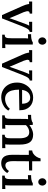

<svg xmlns="http://www.w3.org/2000/svg" viewBox="1184 -1960 792 3201"><g transform="rotate(90 1580.5 -360.0)"><path d="M232 3 84 -330Q69 -364 61.5 -386Q54 -408 51.5 -423.5Q49 -439 47 -450L6 -447V-500H207V-459Q180 -458 172 -444Q164 -430 168.5 -407.5Q173 -385 183 -359L252 -199Q260 -181 267.5 -162Q275 -143 283 -123H284Q290 -140 296.5 -158.5Q303 -177 309 -194L377 -381Q385 -405 393.5 -422Q402 -439 408 -451L344 -447V-500H513V-459Q491 -457 475 -440Q459 -423 445.5 -394Q432 -365 417 -329L287 3Z M559 -42Q589 -42 601 -56Q613 -70 615.5 -95Q618 -120 618 -153V-360Q618 -377 619 -394.5Q620 -412 622 -432Q605 -431 586 -430.5Q567 -430 551 -429V-482Q596 -482 622.5 -486.5Q649 -491 663.5 -497Q678 -503 685 -510H723V-124Q723 -106 722 -87.5Q721 -69 719 -50Q735 -51 751.5 -51.5Q768 -52 782 -53V0H559ZM665 -602Q639 -602 621 -621.5Q603 -641 603 -669Q603 -697 622 -716.5Q641 -736 665 -736Q691 -736 708.5 -716.5Q726 -697 726 -669Q726 -641 708.5 -621.5Q691 -602 665 -602Z M1042 3 894 -330Q879 -364 871.5 -386Q864 -408 861.5 -423.5Q859 -439 857 -450L816 -447V-500H1017V-459Q990 -458 982 -444Q974 -430 978.5 -407.5Q983 -385 993 -359L1062 -199Q1070 -181 1077.5 -162Q1085 -143 1093 -123H1094Q1100 -140 1106.5 -158.5Q1113 -177 1119 -194L1187 -381Q1195 -405 1203.5 -422Q1212 -439 1218 -451L1154 -447V-500H1323V-459Q1301 -457 1285 -440Q1269 -423 1255.5 -394Q1242 -365 1227 -329L1097 3Z M1602 16Q1532 16 1476.5 -16.5Q1421 -49 1389 -108.5Q1357 -168 1357 -249Q1357 -319 1388.5 -380Q1420 -441 1477 -478.5Q1534 -516 1609 -516Q1651 -516 1688.5 -503Q1726 -490 1755.5 -462.5Q1785 -435 1802 -391.5Q1819 -348 1819 -286L1475 -280Q1475 -212 1490.5 -159Q1506 -106 1541 -77Q1576 -48 1632 -48Q1659 -48 1689.5 -57.5Q1720 -67 1747.5 -85Q1775 -103 1794 -128L1825 -101Q1795 -56 1756 -30.5Q1717 -5 1676.5 5.5Q1636 16 1602 16ZM1479 -332H1710Q1710 -370 1699.5 -400.5Q1689 -431 1667 -449Q1645 -467 1611 -467Q1558 -467 1524 -433.5Q1490 -400 1479 -332Z M1903 0V-42Q1933 -42 1945 -56Q1957 -70 1959.5 -95Q1962 -120 1962 -153L1963 -361Q1963 -377 1963.5 -395.5Q1964 -414 1967 -432Q1949 -431 1930.5 -430.5Q1912 -430 1896 -429V-482Q1941 -482 1966.5 -486.5Q1992 -491 2005.5 -497Q2019 -503 2026 -510H2062Q2063 -501 2063.5 -493Q2064 -485 2064.5 -476Q2065 -467 2066 -453Q2088 -471 2114 -485Q2140 -499 2168.5 -507.5Q2197 -516 2223 -516Q2312 -516 2351.5 -462Q2391 -408 2391 -293V-124Q2391 -106 2390 -87.5Q2389 -69 2387 -50Q2403 -51 2419.5 -51.5Q2436 -52 2450 -53V0H2227V-42Q2257 -42 2269 -56Q2281 -70 2283.5 -95Q2286 -120 2286 -153V-293Q2285 -372 2260.5 -412Q2236 -452 2182 -451Q2150 -451 2119 -435Q2088 -419 2067 -396Q2067 -386 2067 -374.5Q2067 -363 2067 -351V-124Q2067 -106 2066 -87.5Q2065 -69 2063 -50Q2079 -51 2095.5 -51.5Q2112 -52 2126 -53V0Z M2703 16Q2678 16 2652.5 9.5Q2627 3 2606 -16.5Q2585 -36 2573 -73Q2561 -110 2561 -171L2563 -444H2489V-500Q2516 -501 2544 -520Q2572 -539 2593 -571Q2614 -603 2622 -640H2669V-500H2823V-448L2669 -446L2667 -179Q2667 -141 2673.5 -112.5Q2680 -84 2695.5 -68.5Q2711 -53 2738 -53Q2761 -53 2785.5 -67Q2810 -81 2832 -113L2866 -83Q2842 -48 2818 -28Q2794 -8 2772 1.5Q2750 11 2732 13.5Q2714 16 2703 16Z M2908 -42Q2938 -42 2950 -56Q2962 -70 2964.5 -95Q2967 -120 2967 -153V-360Q2967 -377 2968 -394.5Q2969 -412 2971 -432Q2954 -431 2935 -430.5Q2916 -430 2900 -429V-482Q2945 -482 2971.5 -486.5Q2998 -491 3012.5 -497Q3027 -503 3034 -510H3072V-124Q3072 -106 3071 -87.5Q3070 -69 3068 -50Q3084 -51 3100.5 -51.5Q3117 -52 3131 -53V0H2908ZM3014 -602Q2988 -602 2970 -621.5Q2952 -641 2952 -669Q2952 -697 2971 -716.5Q2990 -736 3014 -736Q3040 -736 3057.5 -716.5Q3075 -697 3075 -669Q3075 -641 3057.5 -621.5Q3040 -602 3014 -602Z"/></g></svg>

Font: Lora Medium
Style: Regular
Weight: 500
Designer: Olga Karpushina, Alexei Vanyashin (Cyrillic)
Foundry: Cyreal
Version: Version 3.004